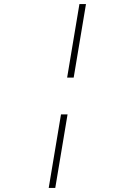

<svg xmlns="http://www.w3.org/2000/svg" viewBox="-20 -780 640 938"><path d="M308 -401 368 -760H400L340 -401ZM218 138 278 -221H310L250 138Z"/></svg>

Font: IBM Plex Mono ExtraLight
Style: Italic
Weight: 200
Italic angle: -9°
Monospace: yes
Designer: Mike Abbink, Paul van der Laan, Pieter van Rosmalen
Foundry: Bold Monday
Version: Version 2.3